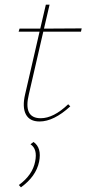

<svg xmlns="http://www.w3.org/2000/svg" viewBox="-20 -515 376 825"><path d="M166 -379 104 -110Q79 -7 155 -7Q210 -7 273 -67L282 -58Q211 7 150 7Q107 7 91 -24Q75 -55 88 -110L150 -379H60L64 -392H153L177 -495H193L169 -392L331 -393L328 -379ZM124 95Q160 120 148 180Q135 243 70 290L61 280Q120 237 131 179Q142 125 111 105Z"/></svg>

Font: EauTestText Thin
Style: Italic
Weight: 250
Italic angle: -12°
Designer: Christian Thalmann (Catharsis Fonts)
Version: Version 0.001;PS 000.001;hotconv 1.0.88;makeotf.lib2.5.64775